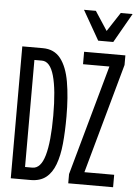

<svg xmlns="http://www.w3.org/2000/svg" viewBox="-61 -968 737 1015"><g transform="rotate(5 308.0 -460.5)"><path d="M35 0V-700H144Q204.5 -700 238.5 -656.5Q272.5 -613 286.2 -534.2Q300 -455.5 300 -350Q300 -271 293.8 -206.5Q287.5 -142 270.2 -95.8Q253 -49.5 221.8 -24.8Q190.5 0 140 0ZM105 -66H144Q188.5 -66 209.2 -138.2Q230 -210.5 230 -350Q230 -487.5 209.2 -560.8Q188.5 -634 145 -634H105ZM340 0V-49L503 -634H363V-700H582V-649L420 -66H578V0ZM432 -765 343 -921H406L472 -820L538 -921H601L512 -765Z"/></g></svg>

Font: Overpass Mono Light
Style: Regular
Weight: 300
Monospace: yes
Designer: Delve Withrington, Dave Bailey
Foundry: Delve Fonts LLC
Version: Version 4.000